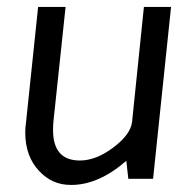

<svg xmlns="http://www.w3.org/2000/svg" viewBox="-20 -515 551 553"><path d="M420.9 0H349.6L343.8 -51.8Q262.7 18.6 183.6 17.6Q129.9 17.6 92.8 -22.5Q52.7 -64.5 52.7 -133.8Q52.7 -146.5 54.7 -160.2L89.8 -495.1H168.9L133.8 -164.1Q132.8 -152.3 132.8 -140.6Q132.8 -52.7 210 -52.7Q256.8 -52.7 306.6 -90.3Q356.4 -127.9 360.4 -164.1L394.5 -495.1H472.7Z"/></svg>

Font: Puritan
Style: Italic
Weight: 400
Version: 2.0a